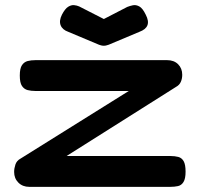

<svg xmlns="http://www.w3.org/2000/svg" viewBox="-20 -717 777 747"><path d="M94 10Q68 10 51.5 -6.5Q35 -23 35 -48Q35 -62 40 -77Q45 -92 60 -100L481 -363H118Q101 -363 87.5 -366.5Q74 -370 65.5 -382.5Q57 -395 57 -423Q57 -451 65.5 -463.5Q74 -476 87.5 -479.5Q101 -483 118 -483H630Q657 -483 673 -467Q689 -451 689 -426Q689 -411 683.5 -398.5Q678 -386 665 -379L239 -110H643Q660 -110 673.5 -106.5Q687 -103 694.5 -90Q702 -77 702 -49Q702 -22 694 -9Q686 4 672.5 7Q659 10 642 10ZM384 -643 475 -690Q485 -694 497 -696.5Q509 -699 522 -692Q535 -685 547 -660Q560 -635 553.5 -618.5Q547 -602 522 -593L403 -543Q399 -542 394.5 -540.5Q390 -539 384 -539Q378 -539 373 -540.5Q368 -542 365 -543L246 -593Q223 -601 216 -618.5Q209 -636 221 -660Q233 -683 245 -690.5Q257 -698 268 -697Q279 -696 288 -692Z"/></svg>

Font: Fredoka Expanded Medium
Style: Regular
Weight: 500
Width: 7
Designer: Ben Nathan
Foundry: Milena B. Brandão, Ben Nathan
Version: Version 2.001